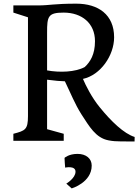

<svg xmlns="http://www.w3.org/2000/svg" viewBox="-20 -777 763 1059"><path d="M53.7 -0.5H331.5V-39.1L239.7 -64.5V-337.4C284.2 -331.5 314.5 -329.1 337.9 -328.6C369.6 -263.2 393.1 -203.1 428.7 -147C472.7 -79.6 507.8 -16.1 578.6 -2.9C600.1 1.5 623 2.9 646 2.9C668.9 3.4 699.2 3.4 722.2 3.4L722.7 -21.5C663.6 -40 593.3 -107.4 530.3 -185.1C485.8 -239.3 453.1 -305.2 437.5 -341.8C534.7 -362.8 609.4 -471.2 609.4 -571.3C609.4 -696.3 522 -756.8 400.9 -756.8C274.9 -756.8 255.9 -747.1 188.5 -747.1H53.7V-707.5L134.3 -681.6V-136.7C134.3 -62 119.1 -56.2 53.7 -39.1ZM239.7 -388.7V-598.6C239.7 -686.5 245.1 -707.5 331.1 -707.5C431.2 -707.5 503.9 -648.9 503.9 -549.8C503.9 -476.1 477.5 -435.5 447.3 -407.2C395 -378.9 308.6 -376 239.7 -388.7ZM407.7 71.8C359.9 71.8 336.9 92.8 335.9 93.8C335 94.7 339.4 147.5 339.4 147.5C339.4 147.5 396.5 134.8 396.5 169.9C396.5 206.1 345.7 235.8 345.7 235.8L375.5 262.2C375.5 262.2 485.8 229.5 485.8 136.2C485.8 97.7 455.1 71.8 407.7 71.8Z"/></svg>

Font: Donegal One
Style: Regular
Weight: 400
Designer: Gary Lonergan
Foundry: Sorkin Type Co.
Version: Version 1.004